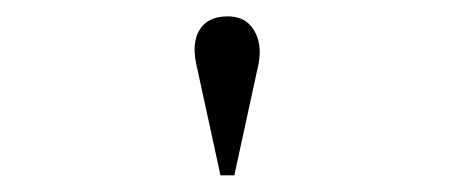

<svg xmlns="http://www.w3.org/2000/svg" viewBox="-20 -753 540 230"><path d="M260.7 -543 290 -677.7Q293.9 -701.2 284.2 -716.8Q274.4 -733.4 252.9 -733.4Q228.5 -733.4 218.8 -716.8Q210 -702.1 214.8 -677.7L244.1 -543Z"/></svg>

Font: BatangChe
Style: Regular
Weight: 400
Monospace: yes
Version: Version 2.21